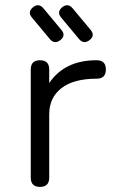

<svg xmlns="http://www.w3.org/2000/svg" viewBox="-20 -729 448 749"><path d="M216 -573Q193 -555 175 -576L105 -660Q86 -682 109 -701Q131 -718 149 -697L219 -613Q238 -591 216 -573ZM330 -573Q307 -555 289 -576L219 -660Q200 -682 223 -701Q245 -718 263 -697L333 -613Q352 -591 330 -573ZM172 -36Q172 0 136 0Q100 0 100 -36V-458Q100 -494 136 -494Q172 -494 172 -458V-405Q232 -494 357 -494Q393 -494 393 -458Q393 -422 357 -422Q267 -422 219.5 -385Q172 -348 172 -283Z"/></svg>

Font: Jura SemiBold
Style: Regular
Weight: 600
Designer: Daniel Johnson, Alexei Vanyashin
Foundry: Daniel Johnson
Version: Version 5.103